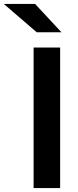

<svg xmlns="http://www.w3.org/2000/svg" viewBox="-100 -957 397 977"><path d="M206 0H71V-715H206ZM86.7 -792.9 -80.5 -936.9H78.6L212.6 -792.9Z"/></svg>

Font: Wix Madefor Display
Style: Regular
Weight: 400
Designer: Dalton Maag Ltd
Foundry: Dalton Maag Ltd
Version: Version 3.100